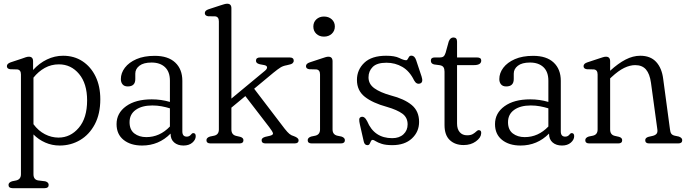

<svg xmlns="http://www.w3.org/2000/svg" viewBox="-20 -750 3594 1004"><path d="M153 -429.5V-384Q185 -419.5 225.5 -439Q266 -458.5 310 -458.5Q367.5 -458.5 411.2 -429.8Q455 -401 479.8 -350Q504.5 -299 504.5 -231Q504.5 -154.5 475.8 -100.2Q447 -46 398.8 -17.5Q350.5 11 292 11Q252 11 216.8 -4.5Q181.5 -20 155 -47V161Q155 189.5 179.5 193.5L216.5 198Q234.5 203 234.5 217Q234.5 234 213 234H46Q24.5 234 24.5 217Q24.5 204 43 198L65 193.5Q89.5 187.5 89.5 161V-360.5Q89.5 -385 70 -387L33 -388Q16 -390.5 16 -404Q16 -417 35.5 -424L94.5 -443.5Q106.5 -448 115.2 -450.8Q124 -453.5 131 -453.5Q153 -453.5 153 -429.5ZM288 -413.5Q248 -413.5 214.5 -395Q181 -376.5 155 -344V-100.5Q180.5 -66 214.8 -48.2Q249 -30.5 286 -30.5Q348.5 -30.5 392 -81.8Q435.5 -133 435.5 -225Q435.5 -313 393.5 -363.2Q351.5 -413.5 288 -413.5Z M589.5 -101Q589.5 -158.5 639.2 -194.5Q689 -230.5 773.5 -230.5Q823 -230.5 868.5 -217V-328Q868.5 -374.5 842.8 -398.8Q817 -423 772.5 -423Q730.5 -423 709 -406.2Q687.5 -389.5 687.5 -365V-336.5Q687.5 -298 648 -298Q630 -298 621 -308.8Q612 -319.5 612 -336.5Q612 -368 633 -395.8Q654 -423.5 693.5 -440.8Q733 -458 789 -458Q859 -458 896.2 -423Q933.5 -388 933.5 -327.5V-63Q933.5 -35.5 956.5 -35.5Q970 -35.5 978 -45.5Q980.5 -48.5 983.5 -51.2Q986.5 -54 990.5 -54Q1003.5 -54 1003.5 -38Q1003.5 -19.5 986 -4.2Q968.5 11 939.5 11Q909.5 11 890.8 -5Q872 -21 872 -50.5V-51.5Q810.5 11 723 11Q663 11 626.2 -18.5Q589.5 -48 589.5 -101ZM657.5 -111Q657.5 -71.5 682.5 -52.2Q707.5 -33 745 -33Q815.5 -33 868.5 -88.5V-183.5Q847.5 -190 824.8 -194.2Q802 -198.5 776.5 -198.5Q722 -198.5 689.8 -175.5Q657.5 -152.5 657.5 -111Z M1081 0Q1059.5 0 1059.5 -17Q1059.5 -30 1078 -36L1100 -40.5Q1124.5 -46 1124.5 -73V-638Q1124.5 -662.5 1105 -664.5L1068 -665Q1051 -668 1051 -681.5Q1051 -695 1070.5 -701.5L1131.5 -721.5Q1144 -725.5 1152.5 -728Q1161 -730.5 1168 -730.5Q1190 -730.5 1190 -707V-234.5L1365.5 -380Q1377 -389.5 1376.5 -398Q1376 -406.5 1362.5 -409.5L1338.5 -414Q1326.5 -417 1322.5 -421.8Q1318.5 -426.5 1318.5 -432.5Q1318.5 -449.5 1340 -449.5H1495Q1516 -449.5 1516 -432.5Q1516 -425 1509.8 -419.2Q1503.5 -413.5 1480 -409Q1460 -405.5 1446.8 -397.2Q1433.5 -389 1409.5 -369.5L1309 -286L1468.5 -77Q1483.5 -58 1493.5 -49.8Q1503.5 -41.5 1517 -38Q1541.5 -29 1541.5 -16.5Q1541.5 0 1520 0H1368.5Q1348 0 1348 -17Q1348 -29 1367.5 -34.5L1389.5 -39.5Q1409 -44 1407.5 -52.8Q1406 -61.5 1388 -85L1263 -247.5L1190 -187V-73Q1190 -45.5 1214.5 -39.5L1236 -34.5Q1253 -29.5 1253 -17Q1253 0 1232.5 0Z M1674 -558.5Q1650 -558.5 1634.2 -573.2Q1618.5 -588 1618.5 -611Q1618.5 -634 1634.2 -648.8Q1650 -663.5 1674 -663.5Q1699 -663.5 1715 -648.8Q1731 -634 1731 -611.5Q1731 -588.5 1715 -573.5Q1699 -558.5 1674 -558.5ZM1719 -429.5V-73Q1719 -46.5 1743.5 -40.5L1765.5 -36Q1783.5 -30 1783.5 -17Q1783.5 0 1762 0H1610Q1589 0 1589 -17Q1589 -30 1607 -36L1629 -40.5Q1653.5 -46.5 1653.5 -73V-360.5Q1653.5 -385 1634 -387L1597 -388Q1580 -390.5 1580 -404Q1580 -417.5 1600 -424L1660.5 -444Q1673 -448 1681.5 -450.8Q1690 -453.5 1697 -453.5Q1719 -453.5 1719 -429.5Z M2031 -27.5Q2068 -27.5 2089.8 -47.8Q2111.5 -68 2111.5 -99.5Q2111.5 -135.5 2084.2 -155.5Q2057 -175.5 2003.5 -191Q1928.5 -211.5 1887.5 -244Q1846.5 -276.5 1846.5 -332Q1846.5 -385 1885 -421.8Q1923.5 -458.5 1999 -458.5Q2044 -458.5 2067.8 -446.8Q2091.5 -435 2103.5 -435Q2109 -435 2112 -441Q2115 -447 2119 -453Q2123 -459 2131.5 -459Q2148 -459 2156 -435.5L2184.5 -350Q2194.5 -319.5 2177 -313.5Q2158 -307 2145.5 -329.5Q2122 -378 2084.2 -400Q2046.5 -422 2001 -422Q1951 -422 1929 -400Q1907 -378 1907 -345.5Q1907 -310.5 1937.5 -288.5Q1968 -266.5 2023.5 -251Q2094 -233 2132.8 -201Q2171.5 -169 2171.5 -112.5Q2171.5 -61 2134 -26Q2096.5 9 2031.5 9Q1997 9 1976.2 2.2Q1955.5 -4.5 1944.8 -11.5Q1934 -18.5 1929.5 -18.5Q1922.5 -18.5 1919.5 -11.5Q1916.5 -4.5 1913 2.2Q1909.5 9 1901.5 9Q1886 9 1882 -10.5L1862 -98.5Q1858 -115.5 1858.5 -125.5Q1859 -135.5 1868.5 -138.5Q1886 -144 1900 -116Q1937 -27.5 2031 -27.5Z M2280 -409 2250 -413Q2233 -417 2233 -432.5Q2233 -449.5 2252.5 -449.5H2280.5Q2292 -449.5 2298.8 -454.5Q2305.5 -459.5 2310 -473.5L2326.5 -533Q2334.5 -554 2351 -554Q2370 -554 2370 -532.5V-449.5H2474.5Q2496.5 -449.5 2496.5 -433.5Q2496.5 -409.5 2458 -409.5H2370V-104Q2370 -75 2384 -58.8Q2398 -42.5 2422.5 -42.5Q2441.5 -42.5 2452.8 -49.2Q2464 -56 2470.8 -62.8Q2477.5 -69.5 2484 -69.5Q2498.5 -69 2496 -51Q2494.5 -29.5 2468.2 -10.5Q2442 8.5 2404.5 8.5Q2359.5 8.5 2332 -17.5Q2304.5 -43.5 2304.5 -95.5V-375Q2304.5 -390 2299.2 -398.2Q2294 -406.5 2280 -409Z M2568.5 -101Q2568.5 -158.5 2618.2 -194.5Q2668 -230.5 2752.5 -230.5Q2802 -230.5 2847.5 -217V-328Q2847.5 -374.5 2821.8 -398.8Q2796 -423 2751.5 -423Q2709.5 -423 2688 -406.2Q2666.5 -389.5 2666.5 -365V-336.5Q2666.5 -298 2627 -298Q2609 -298 2600 -308.8Q2591 -319.5 2591 -336.5Q2591 -368 2612 -395.8Q2633 -423.5 2672.5 -440.8Q2712 -458 2768 -458Q2838 -458 2875.2 -423Q2912.5 -388 2912.5 -327.5V-63Q2912.5 -35.5 2935.5 -35.5Q2949 -35.5 2957 -45.5Q2959.5 -48.5 2962.5 -51.2Q2965.5 -54 2969.5 -54Q2982.5 -54 2982.5 -38Q2982.5 -19.5 2965 -4.2Q2947.5 11 2918.5 11Q2888.5 11 2869.8 -5Q2851 -21 2851 -50.5V-51.5Q2789.5 11 2702 11Q2642 11 2605.2 -18.5Q2568.5 -48 2568.5 -101ZM2636.5 -111Q2636.5 -71.5 2661.5 -52.2Q2686.5 -33 2724 -33Q2794.5 -33 2847.5 -88.5V-183.5Q2826.5 -190 2803.8 -194.2Q2781 -198.5 2755.5 -198.5Q2701 -198.5 2668.8 -175.5Q2636.5 -152.5 2636.5 -111Z M3170.5 -429.5V-380Q3212.5 -418.5 3251.2 -438.5Q3290 -458.5 3328 -458.5Q3381.5 -458.5 3411.2 -426.2Q3441 -394 3448 -337L3483.5 -73Q3485 -58.5 3490.2 -51Q3495.5 -43.5 3508 -40.5L3529.5 -36Q3547.5 -29.5 3547.5 -17Q3547.5 0 3526.5 0H3374.5Q3354 0 3354 -17Q3354 -29.5 3371 -34.5L3393 -39.5Q3406 -42.5 3412.8 -50Q3419.5 -57.5 3417.5 -72.5L3384 -317.5Q3377.5 -364 3357.8 -386.8Q3338 -409.5 3301.5 -409.5Q3274.5 -409.5 3244.2 -395Q3214 -380.5 3178 -347L3170.5 -340V-73Q3170.5 -45 3195 -39.5L3217 -34.5Q3233.5 -29.5 3233.5 -17Q3233.5 0 3213 0H3061.5Q3040.5 0 3040.5 -17Q3040.5 -30 3058.5 -36L3080.5 -40.5Q3105 -46 3105 -73V-360.5Q3105 -385 3085.5 -387L3048.5 -388Q3031.5 -390.5 3031.5 -404Q3031.5 -417.5 3051.5 -424L3112 -444Q3124.5 -448 3133 -450.8Q3141.5 -453.5 3148.5 -453.5Q3170.5 -453.5 3170.5 -429.5Z"/></svg>

Font: Fraunces 72pt S100 Light
Style: Regular
Weight: 300
Version: Version 1.000; ttfautohint (v1.8.3)